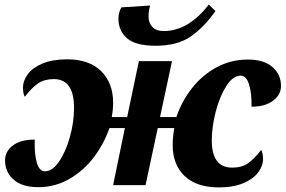

<svg xmlns="http://www.w3.org/2000/svg" viewBox="-20 -805 1242 835"><path d="M731 -174Q731 -210 738 -248H666L613 0H472L523 -248H456Q432 -179 388 -121Q344 -63 282 -27Q220 9 147 9Q76 9 39 -24Q2 -57 2 -107Q2 -147 36 -172.5Q70 -198 131 -198Q129 -136 140 -98Q151 -60 175 -60Q208 -60 237 -102.5Q266 -145 284 -209.5Q302 -274 302 -336Q302 -461 214 -461Q174 -461 146.5 -443Q119 -425 88 -384Q80 -397 80 -425Q80 -454 101 -482.5Q122 -511 165.5 -529Q209 -547 272 -547Q368 -547 420 -495.5Q472 -444 472 -358Q472 -328 466 -296H533L584 -539H728L676 -296H747Q770 -364 814.5 -421Q859 -478 921.5 -512Q984 -546 1058 -546Q1128 -546 1165 -513.5Q1202 -481 1202 -431Q1202 -393 1167.5 -367Q1133 -341 1074 -341Q1075 -400 1063 -438Q1051 -476 1027 -476Q993 -476 964 -430.5Q935 -385 918 -318.5Q901 -252 901 -194Q901 -76 990 -76Q1031 -76 1058 -94.5Q1085 -113 1116 -153Q1124 -137 1124 -114Q1124 -84 1103 -55.5Q1082 -27 1038.5 -8.5Q995 10 932 10Q835 10 783 -39.5Q731 -89 731 -174ZM495 -724Q495 -750 508 -773L633 -781Q626 -758 626 -732Q626 -706 642.5 -688Q659 -670 692 -670Q799 -670 888 -785L917 -757Q867 -686 809 -646Q751 -606 657 -606Q569 -606 532 -639Q495 -672 495 -724Z"/></svg>

Font: Noto Serif NarrowBlack
Style: Italic
Weight: 900
Width: 4
Italic angle: -12°
Designer: Monotype Design Team
Foundry: Monotype Imaging Inc.
Version: Version 1.001